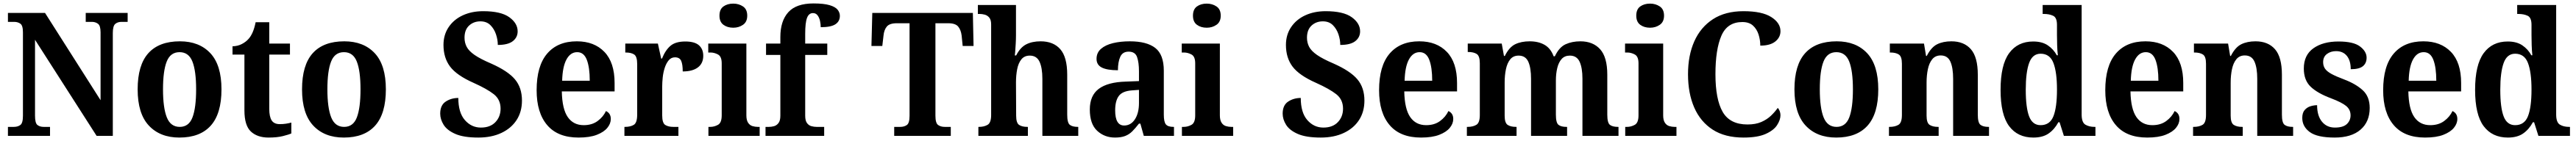

<svg xmlns="http://www.w3.org/2000/svg" viewBox="-20 -789 14933 819"><path d="M26 0V-52H60Q83 -52 98 -63Q113 -74 113 -117V-601Q113 -641 98 -651.5Q83 -662 62 -662H26V-714H241L563 -207V-601Q563 -640 548 -651Q533 -662 513 -662H477V-714H720V-662H684Q662 -662 648 -650Q634 -638 634 -597V0H540L183 -558V-117Q183 -74 197 -63Q211 -52 233 -52H270V0Z M1020 10Q908 10 843 -59.5Q778 -129 778 -270Q778 -411 840 -480Q902 -549 1023 -549Q1135 -549 1199.5 -480Q1264 -411 1264 -270Q1264 -129 1202 -59.5Q1140 10 1020 10ZM1022 -52Q1075 -52 1096 -107.5Q1117 -163 1117 -270Q1117 -377 1095.5 -431.5Q1074 -486 1021 -486Q968 -486 946.5 -431.5Q925 -377 925 -270Q925 -163 947 -107.5Q969 -52 1022 -52Z M1537 10Q1472 10 1434.5 -25Q1397 -60 1397 -148V-472H1328V-520Q1359 -521 1382.5 -533.5Q1406 -546 1420 -562Q1434 -577 1444.5 -601Q1455 -625 1462 -660H1541V-536H1661V-472H1541V-157Q1541 -111 1555 -89.5Q1569 -68 1602 -68Q1621 -68 1637.5 -70.5Q1654 -73 1669 -77V-14Q1654 -7 1620 1.5Q1586 10 1537 10Z M1973 10Q1861 10 1796 -59.5Q1731 -129 1731 -270Q1731 -411 1793 -480Q1855 -549 1976 -549Q2088 -549 2152.5 -480Q2217 -411 2217 -270Q2217 -129 2155 -59.5Q2093 10 1973 10ZM1975 -52Q2028 -52 2049 -107.5Q2070 -163 2070 -270Q2070 -377 2048.5 -431.5Q2027 -486 1974 -486Q1921 -486 1899.5 -431.5Q1878 -377 1878 -270Q1878 -163 1900 -107.5Q1922 -52 1975 -52Z M2753 10Q2668 10 2620 -11Q2572 -32 2552 -64Q2532 -96 2532 -129Q2532 -178 2564 -199Q2596 -220 2637 -220Q2637 -135 2675 -91.5Q2713 -48 2768 -48Q2822 -48 2852 -79.5Q2882 -111 2882 -158Q2882 -211 2842.5 -242Q2803 -273 2725 -308Q2628 -351 2589.5 -402Q2551 -453 2551 -528Q2551 -587 2581 -631.5Q2611 -676 2663 -700Q2715 -724 2781 -724Q2884 -724 2932.5 -689Q2981 -654 2981 -607Q2981 -572 2953 -550Q2925 -528 2866 -528Q2866 -558 2855.5 -589.5Q2845 -621 2823 -643Q2801 -665 2765 -665Q2726 -665 2699.5 -640.5Q2673 -616 2673 -570Q2673 -541 2685.5 -517Q2698 -493 2731 -470Q2764 -447 2827 -420Q2924 -377 2965 -328.5Q3006 -280 3006 -205Q3006 -140 2975 -92Q2944 -44 2887 -17Q2830 10 2753 10Z M3334 10Q3214 10 3152.5 -62Q3091 -134 3091 -265Q3091 -406 3152 -477.5Q3213 -549 3324 -549Q3425 -549 3484 -487.5Q3543 -426 3543 -307V-258H3237Q3239 -156 3271.5 -109Q3304 -62 3364 -62Q3412 -62 3444.5 -86Q3477 -110 3493 -144Q3521 -131 3521 -98Q3521 -71 3501 -46.5Q3481 -22 3440 -6Q3399 10 3334 10ZM3399 -320Q3399 -397 3382 -441.5Q3365 -486 3326 -486Q3287 -486 3264 -443.5Q3241 -401 3239 -320Z M3600 0V-52H3603Q3635 -52 3654.5 -64Q3674 -76 3674 -124V-416Q3674 -461 3656.5 -472.5Q3639 -484 3608 -484H3605V-536H3794L3813 -449H3818Q3837 -497 3866.5 -522.5Q3896 -548 3953 -548Q4007 -548 4032 -526Q4057 -504 4057 -465Q4057 -421 4026 -397.5Q3995 -374 3938 -374Q3938 -415 3929 -435.5Q3920 -456 3893 -456Q3871 -456 3856.5 -438.5Q3842 -421 3833.5 -394.5Q3825 -368 3822 -339Q3819 -310 3819 -287V-119Q3819 -74 3837 -63Q3855 -52 3883 -52H3913V0Z M4231 -628Q4197 -628 4174 -645Q4151 -662 4151 -698Q4151 -735 4174 -751.5Q4197 -768 4231 -768Q4263 -768 4287.5 -751.5Q4312 -735 4312 -698Q4312 -662 4287.5 -645Q4263 -628 4231 -628ZM4087 0V-52H4097Q4121 -52 4142.5 -64Q4164 -76 4164 -119V-421Q4164 -461 4142.5 -472.5Q4121 -484 4099 -484H4086V-536H4307V-119Q4307 -91 4317 -76Q4327 -61 4342.5 -56.5Q4358 -52 4373 -52H4384V0Z M4418 0V-52H4438Q4452 -52 4467 -56Q4482 -60 4493 -74Q4504 -88 4504 -117V-470H4421V-536H4504V-574Q4504 -667 4550 -718Q4596 -769 4696 -769Q4756 -769 4789.5 -759Q4823 -749 4836 -732.5Q4849 -716 4849 -697Q4849 -665 4823 -648Q4797 -631 4738 -631Q4738 -648 4734 -667Q4730 -686 4720 -699.5Q4710 -713 4693 -713Q4669 -713 4658.5 -685Q4648 -657 4648 -592V-536H4776V-470H4648V-117Q4648 -88 4658.5 -74Q4669 -60 4684.5 -56Q4700 -52 4714 -52H4758V0Z M5164 0V-52H5199Q5222 -52 5237.5 -63Q5253 -74 5253 -117V-654H5179Q5137 -654 5121 -634.5Q5105 -615 5102 -582L5095 -522H5032L5037 -714H5620L5624 -522H5561L5555 -582Q5551 -615 5535 -634.5Q5519 -654 5477 -654H5403V-117Q5403 -74 5418.5 -63Q5434 -52 5457 -52H5492V0Z M5652 0V-52H5655Q5685 -52 5705.5 -64Q5726 -76 5726 -121V-647Q5726 -674 5715 -687Q5704 -700 5688.5 -704Q5673 -708 5660 -708H5649V-760H5870V-585Q5870 -561 5868.5 -535Q5867 -509 5865.5 -489.5Q5864 -470 5863 -467H5871Q5895 -514 5929.5 -531.5Q5964 -549 6013 -549Q6087 -549 6127 -503Q6167 -457 6167 -355V-123Q6167 -76 6182 -64Q6197 -52 6229 -52H6231V0H6023V-331Q6023 -395 6006.5 -430.5Q5990 -466 5950 -466Q5919 -466 5901.5 -444.5Q5884 -423 5877 -387.5Q5870 -352 5870 -310L5871 -117Q5871 -75 5888 -63.5Q5905 -52 5936 -52H5939V0Z M6444 10Q6383 10 6340.5 -29.5Q6298 -69 6298 -153Q6298 -234 6350 -273Q6402 -312 6506 -315L6583 -318V-374Q6583 -426 6572 -457.5Q6561 -489 6523 -489Q6488 -489 6474.5 -459Q6461 -429 6461 -381Q6399 -381 6368 -396.5Q6337 -412 6337 -447Q6337 -483 6363 -505.5Q6389 -528 6432.5 -538.5Q6476 -549 6530 -549Q6628 -549 6677.5 -510.5Q6727 -472 6727 -378V-123Q6727 -81 6739 -66.5Q6751 -52 6783 -52H6786V0H6611L6591 -71H6583Q6562 -44 6544 -26Q6526 -8 6502.5 1Q6479 10 6444 10ZM6497 -60Q6536 -60 6559.5 -96Q6583 -132 6583 -191V-267L6542 -264Q6487 -260 6466 -231.5Q6445 -203 6445 -148Q6445 -60 6497 -60Z M6976 -628Q6942 -628 6919 -645Q6896 -662 6896 -698Q6896 -735 6919 -751.5Q6942 -768 6976 -768Q7008 -768 7032.5 -751.5Q7057 -735 7057 -698Q7057 -662 7032.5 -645Q7008 -628 6976 -628ZM6832 0V-52H6842Q6866 -52 6887.5 -64Q6909 -76 6909 -119V-421Q6909 -461 6887.5 -472.5Q6866 -484 6844 -484H6831V-536H7052V-119Q7052 -91 7062 -76Q7072 -61 7087.5 -56.5Q7103 -52 7118 -52H7129V0Z M7637 10Q7552 10 7504 -11Q7456 -32 7436 -64Q7416 -96 7416 -129Q7416 -178 7448 -199Q7480 -220 7521 -220Q7521 -135 7559 -91.5Q7597 -48 7652 -48Q7706 -48 7736 -79.5Q7766 -111 7766 -158Q7766 -211 7726.5 -242Q7687 -273 7609 -308Q7512 -351 7473.5 -402Q7435 -453 7435 -528Q7435 -587 7465 -631.5Q7495 -676 7547 -700Q7599 -724 7665 -724Q7768 -724 7816.5 -689Q7865 -654 7865 -607Q7865 -572 7837 -550Q7809 -528 7750 -528Q7750 -558 7739.5 -589.5Q7729 -621 7707 -643Q7685 -665 7649 -665Q7610 -665 7583.5 -640.5Q7557 -616 7557 -570Q7557 -541 7569.5 -517Q7582 -493 7615 -470Q7648 -447 7711 -420Q7808 -377 7849 -328.5Q7890 -280 7890 -205Q7890 -140 7859 -92Q7828 -44 7771 -17Q7714 10 7637 10Z M8218 10Q8098 10 8036.5 -62Q7975 -134 7975 -265Q7975 -406 8036 -477.5Q8097 -549 8208 -549Q8309 -549 8368 -487.5Q8427 -426 8427 -307V-258H8121Q8123 -156 8155.5 -109Q8188 -62 8248 -62Q8296 -62 8328.5 -86Q8361 -110 8377 -144Q8405 -131 8405 -98Q8405 -71 8385 -46.5Q8365 -22 8324 -6Q8283 10 8218 10ZM8283 -320Q8283 -397 8266 -441.5Q8249 -486 8210 -486Q8171 -486 8148 -443.5Q8125 -401 8123 -320Z M8484 0V-52H8488Q8519 -52 8539 -64Q8559 -76 8559 -121V-421Q8559 -464 8541 -475.5Q8523 -487 8492 -487H8489V-536H8686L8699 -464H8704Q8729 -515 8764 -532Q8799 -549 8848 -549Q8899 -549 8934.5 -528.5Q8970 -508 8987 -462H8994Q9019 -515 9056.5 -532Q9094 -549 9142 -549Q9215 -549 9256.5 -503Q9298 -457 9298 -355V-123Q9298 -76 9313 -64Q9328 -52 9360 -52H9363V0H9154V-331Q9154 -395 9137.5 -430.5Q9121 -466 9081 -466Q9051 -466 9033.5 -446.5Q9016 -427 9008 -394Q9000 -361 9000 -322V-123Q9000 -76 9015 -64Q9030 -52 9061 -52H9065V0H8856V-331Q8856 -395 8840 -430.5Q8824 -466 8784 -466Q8753 -466 8735.5 -444.5Q8718 -423 8710.5 -387.5Q8703 -352 8703 -310V-117Q8703 -75 8720.5 -63.5Q8738 -52 8769 -52H8772V0Z M9546 -628Q9512 -628 9489 -645Q9466 -662 9466 -698Q9466 -735 9489 -751.5Q9512 -768 9546 -768Q9578 -768 9602.5 -751.5Q9627 -735 9627 -698Q9627 -662 9602.5 -645Q9578 -628 9546 -628ZM9402 0V-52H9412Q9436 -52 9457.5 -64Q9479 -76 9479 -119V-421Q9479 -461 9457.5 -472.5Q9436 -484 9414 -484H9401V-536H9622V-119Q9622 -91 9632 -76Q9642 -61 9657.5 -56.5Q9673 -52 9688 -52H9699V0Z M10088 10Q9980 10 9909 -36Q9838 -82 9802 -164.5Q9766 -247 9766 -358Q9766 -467 9802.5 -549Q9839 -631 9910.5 -677.5Q9982 -724 10088 -724Q10195 -724 10248.5 -690Q10302 -656 10302 -608Q10302 -572 10272 -548Q10242 -524 10185 -524Q10185 -557 10175 -588.5Q10165 -620 10142.5 -640.5Q10120 -661 10081 -661Q9994 -661 9959.5 -581.5Q9925 -502 9925 -358Q9925 -212 9967 -139Q10009 -66 10111 -66Q10158 -66 10191 -80.5Q10224 -95 10247 -117Q10270 -139 10286 -162Q10293 -156 10297.5 -144Q10302 -132 10302 -120Q10302 -93 10282.5 -62.5Q10263 -32 10216 -11Q10169 10 10088 10Z M10625 10Q10513 10 10448 -59.5Q10383 -129 10383 -270Q10383 -411 10445 -480Q10507 -549 10628 -549Q10740 -549 10804.5 -480Q10869 -411 10869 -270Q10869 -129 10807 -59.5Q10745 10 10625 10ZM10627 -52Q10680 -52 10701 -107.5Q10722 -163 10722 -270Q10722 -377 10700.5 -431.5Q10679 -486 10626 -486Q10573 -486 10551.5 -431.5Q10530 -377 10530 -270Q10530 -163 10552 -107.5Q10574 -52 10627 -52Z M10931 0V-52H10934Q10966 -52 10986 -64Q11006 -76 11006 -121V-419Q11006 -461 10988 -472.5Q10970 -484 10939 -484H10936V-536H11134L11146 -464H11150Q11176 -515 11210.5 -532Q11245 -549 11293 -549Q11366 -549 11406 -503Q11446 -457 11446 -355V-123Q11446 -76 11461.5 -64Q11477 -52 11508 -52H11511V0H11303V-331Q11303 -395 11287 -431Q11271 -467 11231 -467Q11200 -467 11182 -445Q11164 -423 11156.5 -387Q11149 -351 11149 -310V-117Q11149 -75 11167 -63.5Q11185 -52 11215 -52H11219V0Z M11768 10Q11677 10 11627.5 -56.5Q11578 -123 11578 -267Q11578 -412 11627.5 -480Q11677 -548 11767 -548Q11819 -548 11852 -525.5Q11885 -503 11904 -468H11910Q11907 -494 11906 -527Q11905 -560 11905 -585V-645Q11905 -687 11882.5 -697.5Q11860 -708 11829 -708H11822V-760H12048V-124Q12048 -78 12069.5 -65Q12091 -52 12123 -52H12128V0H11945L11920 -79H11913Q11891 -38 11857 -14Q11823 10 11768 10ZM11810 -62Q11864 -62 11884.5 -114Q11905 -166 11905 -269Q11905 -369 11884.5 -423Q11864 -477 11810 -477Q11763 -477 11743.5 -423Q11724 -369 11724 -268Q11724 -164 11743.5 -113Q11763 -62 11810 -62Z M12428 10Q12308 10 12246.5 -62Q12185 -134 12185 -265Q12185 -406 12246 -477.5Q12307 -549 12418 -549Q12519 -549 12578 -487.5Q12637 -426 12637 -307V-258H12331Q12333 -156 12365.5 -109Q12398 -62 12458 -62Q12506 -62 12538.5 -86Q12571 -110 12587 -144Q12615 -131 12615 -98Q12615 -71 12595 -46.5Q12575 -22 12534 -6Q12493 10 12428 10ZM12493 -320Q12493 -397 12476 -441.5Q12459 -486 12420 -486Q12381 -486 12358 -443.5Q12335 -401 12333 -320Z M12694 0V-52H12697Q12729 -52 12749 -64Q12769 -76 12769 -121V-419Q12769 -461 12751 -472.5Q12733 -484 12702 -484H12699V-536H12897L12909 -464H12913Q12939 -515 12973.5 -532Q13008 -549 13056 -549Q13129 -549 13169 -503Q13209 -457 13209 -355V-123Q13209 -76 13224.5 -64Q13240 -52 13271 -52H13274V0H13066V-331Q13066 -395 13050 -431Q13034 -467 12994 -467Q12963 -467 12945 -445Q12927 -423 12919.5 -387Q12912 -351 12912 -310V-117Q12912 -75 12930 -63.5Q12948 -52 12978 -52H12982V0Z M13515 10Q13414 10 13370.5 -22Q13327 -54 13327 -104Q13327 -134 13341 -150Q13355 -166 13375 -172Q13395 -178 13413 -178Q13413 -117 13441 -82.5Q13469 -48 13516 -48Q13564 -48 13585.5 -68.5Q13607 -89 13607 -119Q13607 -152 13582 -173Q13557 -194 13494 -218Q13416 -247 13376 -285Q13336 -323 13336 -391Q13336 -469 13391.5 -508.5Q13447 -548 13537 -548Q13624 -548 13662 -519Q13700 -490 13700 -454Q13700 -422 13678.5 -404.5Q13657 -387 13608 -387Q13608 -437 13585.5 -464.5Q13563 -492 13523 -492Q13492 -492 13470 -475.5Q13448 -459 13448 -428Q13448 -406 13459 -390Q13470 -374 13496.5 -359.5Q13523 -345 13571 -327Q13637 -302 13677.5 -265Q13718 -228 13718 -162Q13718 -82 13665 -36Q13612 10 13515 10Z M14039 10Q13919 10 13857.5 -62Q13796 -134 13796 -265Q13796 -406 13857 -477.5Q13918 -549 14029 -549Q14130 -549 14189 -487.5Q14248 -426 14248 -307V-258H13942Q13944 -156 13976.5 -109Q14009 -62 14069 -62Q14117 -62 14149.5 -86Q14182 -110 14198 -144Q14226 -131 14226 -98Q14226 -71 14206 -46.5Q14186 -22 14145 -6Q14104 10 14039 10ZM14104 -320Q14104 -397 14087 -441.5Q14070 -486 14031 -486Q13992 -486 13969 -443.5Q13946 -401 13944 -320Z M14519 10Q14428 10 14378.5 -56.5Q14329 -123 14329 -267Q14329 -412 14378.5 -480Q14428 -548 14518 -548Q14570 -548 14603 -525.5Q14636 -503 14655 -468H14661Q14658 -494 14657 -527Q14656 -560 14656 -585V-645Q14656 -687 14633.5 -697.5Q14611 -708 14580 -708H14573V-760H14799V-124Q14799 -78 14820.5 -65Q14842 -52 14874 -52H14879V0H14696L14671 -79H14664Q14642 -38 14608 -14Q14574 10 14519 10ZM14561 -62Q14615 -62 14635.5 -114Q14656 -166 14656 -269Q14656 -369 14635.5 -423Q14615 -477 14561 -477Q14514 -477 14494.5 -423Q14475 -369 14475 -268Q14475 -164 14494.5 -113Q14514 -62 14561 -62Z"/></svg>

Font: Noto Serif Thai SemiCondensed
Style: Bold
Weight: 700
Width: 4
Designer: Monotype Design Team
Foundry: Monotype Imaging Inc.
Version: Version 2.002; ttfautohint (v1.8.4.7-5d5b)